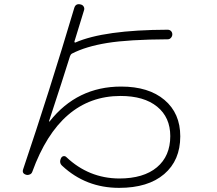

<svg xmlns="http://www.w3.org/2000/svg" viewBox="-20 -825 1040 920"><path d="M106.4 12.7Q84 6.8 90.8 -13.7Q216.8 -386.7 335.9 -787.1Q342.8 -809.6 366.2 -803.7Q376 -801.8 380.9 -793.5Q385.7 -785.2 382.8 -776.4Q357.4 -692.4 336.9 -627Q335.9 -625 337.4 -622.6Q338.9 -620.1 340.8 -621.1Q478.5 -681.6 783.2 -682.6Q793 -682.6 799.3 -676.3Q805.7 -669.9 805.7 -660.2Q805.7 -651.4 799.3 -644Q793 -636.7 784.2 -636.7Q595.7 -635.7 493.7 -619.1Q391.6 -602.5 325.2 -568.4Q318.4 -564.5 315.4 -555.7Q283.2 -452.1 214.8 -244.1Q214.8 -244.1 214.8 -243.2Q216.8 -242.2 217.8 -243.2Q349.6 -410.2 560.5 -410.2Q692.4 -410.2 768.1 -346.2Q843.8 -282.2 843.8 -171.9Q843.8 -56.6 766.6 9.3Q689.5 75.2 550.8 75.2Q391.6 75.2 278.3 -30.3Q261.7 -44.9 272.5 -67.4Q276.4 -75.2 284.2 -76.7Q292 -78.1 297.9 -72.3Q405.3 29.3 550.8 30.3Q668 30.3 731.9 -23.4Q795.9 -77.1 795.9 -172.9Q795.9 -262.7 732.9 -314Q669.9 -365.2 557.6 -365.2Q266.6 -365.2 134.8 -2Q131.8 6.8 123.5 10.7Q115.2 14.6 106.4 12.7Z"/></svg>

Font: Rounded-X Mgen+ 1m light
Style: Regular
Weight: 200
Designer: [Source Han Sans]
Ryoko NISHIZUKA  (kana & ideographs); Paul D. Hunt (Latin, Greek & Cyrillic); Wenlong ZHANG  (bopomofo
Version: Version 1.059.20150602